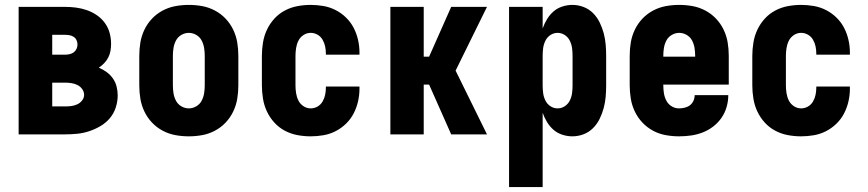

<svg xmlns="http://www.w3.org/2000/svg" viewBox="-20 -548 3540 783"><path d="M56 0V-520H245Q268 -520 290.5 -517Q313 -514 334.5 -506.5Q356 -499 375 -486Q394 -473 407.5 -454.5Q421 -436 427 -414Q433 -392 433 -369Q433 -355 430.5 -340.5Q428 -326 421.5 -313.5Q415 -301 405 -290.5Q395 -280 383 -272Q400 -265 415 -254Q430 -243 440.5 -228Q451 -213 455.5 -195Q460 -177 460 -159Q460 -134 452 -109.5Q444 -85 428 -66Q412 -47 390 -34Q368 -21 344 -13Q320 -5 295 -2.5Q270 0 245 0ZM193 -325H245Q254 -325 263.5 -327Q273 -329 280.5 -334.5Q288 -340 292 -348.5Q296 -357 296 -367Q296 -376 292 -384.5Q288 -393 280 -398Q272 -403 263 -404.5Q254 -406 245 -406H193ZM193 -114H245Q258 -114 270.5 -115.5Q283 -117 295 -122.5Q307 -128 315 -138.5Q323 -149 323 -161Q323 -174 315 -185Q307 -196 295.5 -201.5Q284 -207 271 -209Q258 -211 245 -211H193Z M750 8Q722 8 695 3Q668 -2 643.5 -15Q619 -28 600 -48Q581 -68 569 -93Q557 -118 552.5 -145Q548 -172 548 -200V-320Q548 -348 552.5 -375Q557 -402 569 -427Q581 -452 600 -472Q619 -492 643.5 -505Q668 -518 695 -523Q722 -528 750 -528Q778 -528 805 -523Q832 -518 856.5 -505Q881 -492 900 -472Q919 -452 931 -427Q943 -402 947.5 -375Q952 -348 952 -320V-200Q952 -172 947.5 -145Q943 -118 931 -93Q919 -68 900 -48Q881 -28 856.5 -15Q832 -2 805 3Q778 8 750 8ZM750 -106Q766 -106 780.5 -114.5Q795 -123 802.5 -137.5Q810 -152 812.5 -168Q815 -184 815 -200V-320Q815 -336 812.5 -352Q810 -368 802.5 -382.5Q795 -397 780.5 -405.5Q766 -414 750 -414Q734 -414 719.5 -405.5Q705 -397 697.5 -382.5Q690 -368 687.5 -352Q685 -336 685 -320V-200Q685 -184 687.5 -168Q690 -152 697.5 -137.5Q705 -123 719.5 -114.5Q734 -106 750 -106Z M1247 8Q1220 8 1193 3Q1166 -2 1141.5 -15Q1117 -28 1098.5 -48.5Q1080 -69 1068.5 -93.5Q1057 -118 1052.5 -145.5Q1048 -173 1048 -200V-320Q1048 -347 1052.5 -374.5Q1057 -402 1068.5 -426.5Q1080 -451 1098.5 -471.5Q1117 -492 1141.5 -505Q1166 -518 1193 -523Q1220 -528 1247 -528Q1273 -528 1299 -523.5Q1325 -519 1348.5 -507Q1372 -495 1391 -476.5Q1410 -458 1422 -435Q1434 -412 1440 -386Q1446 -360 1446 -334V-325H1309V-329Q1309 -344 1306 -358.5Q1303 -373 1295.5 -386Q1288 -399 1275 -406.5Q1262 -414 1247 -414Q1231 -414 1217.5 -405Q1204 -396 1197 -382Q1190 -368 1187.5 -352Q1185 -336 1185 -320V-200Q1185 -184 1187.5 -168Q1190 -152 1197 -138Q1204 -124 1217.5 -115Q1231 -106 1247 -106Q1262 -106 1275 -113.5Q1288 -121 1295.5 -134Q1303 -147 1306 -161.5Q1309 -176 1309 -191V-195H1446V-186Q1446 -160 1440 -134Q1434 -108 1422 -85Q1410 -62 1391 -43.5Q1372 -25 1348.5 -13Q1325 -1 1299 3.5Q1273 8 1247 8Z M1820 0 1730 -203H1708V0H1572V-520H1708V-317H1730L1820 -520H1966L1838 -260L1966 0Z M2056 215V-520H2193V-432Q2200 -452 2211 -470Q2222 -488 2237.5 -501.5Q2253 -515 2273.5 -521.5Q2294 -528 2314 -528Q2338 -528 2360 -519.5Q2382 -511 2398.5 -494.5Q2415 -478 2425.5 -456.5Q2436 -435 2442 -412.5Q2448 -390 2450 -366.5Q2452 -343 2452 -320V-200Q2452 -177 2450 -153.5Q2448 -130 2442 -107.5Q2436 -85 2425.5 -63.5Q2415 -42 2398.5 -25.5Q2382 -9 2360 -0.5Q2338 8 2314 8Q2294 8 2273.5 1.5Q2253 -5 2237.5 -18.5Q2222 -32 2211 -50Q2200 -68 2193 -88V215ZM2254 -106Q2270 -106 2283.5 -115Q2297 -124 2304 -138.5Q2311 -153 2313 -168.5Q2315 -184 2315 -200V-320Q2315 -336 2313 -351.5Q2311 -367 2304 -381.5Q2297 -396 2283.5 -405Q2270 -414 2254 -414Q2238 -414 2224.5 -405Q2211 -396 2204 -381.5Q2197 -367 2195 -351.5Q2193 -336 2193 -320V-200Q2193 -184 2195 -168.5Q2197 -153 2204 -138.5Q2211 -124 2224.5 -115Q2238 -106 2254 -106Z M2749 8Q2722 8 2694.5 3Q2667 -2 2643 -15Q2619 -28 2600 -48Q2581 -68 2569 -93Q2557 -118 2552.5 -145.5Q2548 -173 2548 -200V-320Q2548 -348 2552.5 -375Q2557 -402 2569 -427Q2581 -452 2600 -472Q2619 -492 2643.5 -505Q2668 -518 2695 -523Q2722 -528 2750 -528Q2778 -528 2805 -523Q2832 -518 2856.5 -505Q2881 -492 2900 -472Q2919 -452 2931 -427Q2943 -402 2947.5 -375Q2952 -348 2952 -320V-203H2685V-200Q2685 -184 2687.5 -168Q2690 -152 2697.5 -137.5Q2705 -123 2719 -114.5Q2733 -106 2749 -106Q2761 -106 2773 -109Q2785 -112 2794 -119Q2803 -126 2808 -137Q2813 -148 2813 -160H2950V-159Q2950 -135 2943 -111Q2936 -87 2922 -67Q2908 -47 2888.5 -32Q2869 -17 2846 -8Q2823 1 2798.5 4.5Q2774 8 2749 8ZM2685 -317H2815V-320Q2815 -336 2812.5 -352Q2810 -368 2802.5 -382.5Q2795 -397 2780.5 -405.5Q2766 -414 2750 -414Q2734 -414 2719.5 -405.5Q2705 -397 2697.5 -382.5Q2690 -368 2687.5 -352Q2685 -336 2685 -320Z M3247 8Q3220 8 3193 3Q3166 -2 3141.5 -15Q3117 -28 3098.5 -48.5Q3080 -69 3068.5 -93.5Q3057 -118 3052.5 -145.5Q3048 -173 3048 -200V-320Q3048 -347 3052.5 -374.5Q3057 -402 3068.5 -426.5Q3080 -451 3098.5 -471.5Q3117 -492 3141.5 -505Q3166 -518 3193 -523Q3220 -528 3247 -528Q3273 -528 3299 -523.5Q3325 -519 3348.5 -507Q3372 -495 3391 -476.5Q3410 -458 3422 -435Q3434 -412 3440 -386Q3446 -360 3446 -334V-325H3309V-329Q3309 -344 3306 -358.5Q3303 -373 3295.5 -386Q3288 -399 3275 -406.5Q3262 -414 3247 -414Q3231 -414 3217.5 -405Q3204 -396 3197 -382Q3190 -368 3187.5 -352Q3185 -336 3185 -320V-200Q3185 -184 3187.5 -168Q3190 -152 3197 -138Q3204 -124 3217.5 -115Q3231 -106 3247 -106Q3262 -106 3275 -113.5Q3288 -121 3295.5 -134Q3303 -147 3306 -161.5Q3309 -176 3309 -191V-195H3446V-186Q3446 -160 3440 -134Q3434 -108 3422 -85Q3410 -62 3391 -43.5Q3372 -25 3348.5 -13Q3325 -1 3299 3.5Q3273 8 3247 8Z"/></svg>

Font: Iosevka Heavy
Style: Regular
Weight: 900
Monospace: yes
Designer: Belleve Invis
Foundry: Belleve Invis
Version: Version 32.5.0; ttfautohint (v1.8.4)